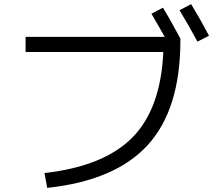

<svg xmlns="http://www.w3.org/2000/svg" viewBox="-20 -870 1040 923"><path d="M842.8 -820.8 898.9 -850.1Q943.8 -775.9 984.9 -698.2L929.2 -669.9Q884.8 -752.9 842.8 -820.8ZM765.1 -620.1H103V-692.9H772Q720.2 -783.7 708 -804.2L763.2 -833Q804.2 -766.1 847.2 -684.1V-676.8Q847.2 -345.7 691.2 -173.8Q535.2 -2 207 33.2L193.8 -38.1Q479 -70.3 616 -208.7Q752.9 -347.2 765.1 -620.1Z"/></svg>

Font: WebKoruri
Style: Regular
Weight: 400
Foundry: lindwurm / mohemohe
Version: Version 1.00